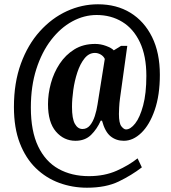

<svg xmlns="http://www.w3.org/2000/svg" viewBox="-20 -734 799 896"><path d="M386 142Q318 142 256.5 119.5Q195 97 147.5 51Q100 5 72.5 -66Q45 -137 45 -235Q45 -348 77.5 -437Q110 -526 166 -588Q222 -650 292 -682Q362 -714 437 -714Q524 -714 588.5 -674.5Q653 -635 689.5 -561.5Q726 -488 726 -385Q726 -290 702 -220.5Q678 -151 639.5 -114Q601 -77 558 -77Q522 -77 496 -98Q470 -119 456 -171H450Q433 -132 405 -104.5Q377 -77 332 -77Q278 -77 241 -120Q204 -163 204 -248Q204 -296 217.5 -345.5Q231 -395 258.5 -436.5Q286 -478 327 -503.5Q368 -529 424 -529Q450 -529 475.5 -519.5Q501 -510 511 -499L545 -520H574L540 -275Q537 -253 536 -232Q535 -211 535 -202Q535 -159 546.5 -144.5Q558 -130 568 -130Q589 -130 611 -158Q633 -186 648 -242Q663 -298 663 -380Q663 -473 633 -536.5Q603 -600 550.5 -632Q498 -664 431 -664Q372 -664 317 -634Q262 -604 218.5 -547.5Q175 -491 149.5 -411.5Q124 -332 124 -232Q124 -122 158 -51Q192 20 253 54Q314 88 395 88Q468 88 525 62.5Q582 37 622 5L642 47Q594 84 534 113Q474 142 386 142ZM365 -132Q386 -132 400 -149Q414 -166 422.5 -192.5Q431 -219 435 -246L469 -459Q463 -472 450 -479.5Q437 -487 423 -487Q395 -487 374.5 -461.5Q354 -436 341 -396.5Q328 -357 322 -314Q316 -271 316 -235Q316 -180 329.5 -156Q343 -132 365 -132Z"/></svg>

Font: Noto Serif ExtraCondensed ExtraBold
Style: Regular
Weight: 800
Width: 2
Designer: Monotype Design Team
Foundry: Monotype Imaging Inc.
Version: Version 2.013; ttfautohint (v1.8.4.7-5d5b)